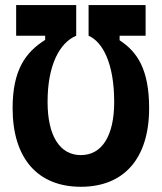

<svg xmlns="http://www.w3.org/2000/svg" viewBox="-20 -713 626 743"><path d="M42.5 -693.4V-574.7H154.8V-558.6C78.6 -510.7 28.8 -441.9 28.8 -294.4C28.8 -101.1 125 9.8 293 9.8C460.9 9.8 557.1 -101.1 557.1 -294.4C557.1 -444.3 511.2 -512.7 442.9 -557.1V-574.7H543.5V-693.4H322.8V-574.7C377.9 -550.8 421.9 -466.3 421.9 -318.8C421.9 -188 375 -112.8 293 -112.8C210.9 -112.8 164.1 -188 164.1 -318.8C164.1 -463.4 211.9 -548.3 274.9 -574.7V-693.4Z"/></svg>

Font: Cascadia Mono NF
Style: Bold
Weight: 700
Monospace: yes
Designer: Aaron Bell
Foundry: Saja Typeworks
Version: Version 2404.023